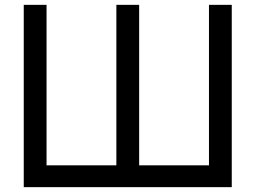

<svg xmlns="http://www.w3.org/2000/svg" viewBox="-20 -772 1054 792"><path d="M842 -90H554V-752H460V-90H172V-752H78V0H936V-752H842Z"/></svg>

Font: Hibana SubMedium
Style: Regular
Weight: 500
Width: 6
Designer: pygmalion
Foundry: ybstudio
Version: Version 0.930;hotconv 1.0.109;makeotfexe 2.5.65596